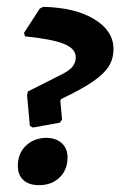

<svg xmlns="http://www.w3.org/2000/svg" viewBox="-20 -529 362 560"><path d="M67 -162 59 -251 61 -262 158 -311Q181 -322 191 -334Q201 -346 201 -362Q201 -387 166.5 -401Q132 -415 53 -423L50 -433L96 -504L106 -509Q199 -507 255 -473Q311 -439 311 -386Q311 -358 297.5 -336Q284 -314 251.5 -291.5Q219 -269 158 -240L156 -235L161 -180L154 -171L76 -157ZM32 -45Q32 -81 55 -103.5Q78 -126 114 -127Q143 -127 160 -111.5Q177 -96 177 -70Q177 -34 154 -11.5Q131 11 94 11Q64 11 48 -4Q32 -19 32 -45Z"/></svg>

Font: Alegreya SC
Style: Bold Italic
Weight: 700
Italic angle: -7°
Designer: Juan Pablo del Peral
Foundry: Huerta Tipografica
Version: Version 2.007; ttfautohint (v1.6)